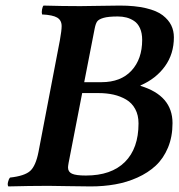

<svg xmlns="http://www.w3.org/2000/svg" viewBox="-20 -667 644 689"><path d="M333 -333H274.9L226.1 -82Q224.1 -70.3 224.1 -65.9Q224.1 -50.3 238.3 -43.7Q252.4 -37.1 288.1 -37.1Q379.4 -37.1 428.2 -85.7Q477.1 -134.3 477.1 -224.1Q477.1 -253.9 465.3 -275.6Q453.6 -297.4 432.9 -309.6Q412.1 -321.8 387.5 -327.4Q362.8 -333 333 -333ZM319.8 -564.9 282.2 -372.1H344.2Q413.6 -372.1 451.9 -413.6Q490.2 -455.1 490.2 -523.9Q490.2 -548.3 482.4 -565.7Q474.6 -583 461.2 -591.8Q447.8 -600.6 433.6 -604.2Q419.4 -607.9 402.8 -607.9Q368.7 -607.9 351.3 -602.8Q334 -597.7 328.6 -589.8Q323.2 -582 319.8 -564.9ZM268.1 -645Q285.2 -645 336.4 -646Q387.7 -647 410.2 -647Q464.4 -647 503.7 -637.7Q543 -628.4 564 -612.1Q585 -595.7 594.5 -576.2Q604 -556.6 604 -533.2Q604 -473.6 572 -429.2Q540 -384.8 484.9 -360.8L483.9 -358.9Q599.1 -324.2 599.1 -225.1Q599.1 -176.3 582.8 -137.2Q566.4 -98.1 538.8 -72.5Q511.2 -46.9 473.1 -29.8Q435.1 -12.7 393.3 -5.4Q351.6 2 305.2 2Q272.9 2 226.1 1Q179.2 0 159.2 0H142.1Q89.8 0 9.8 2Q6.3 -3.4 8.8 -13.9Q11.2 -24.4 16.1 -29.8Q68.4 -35.6 88.4 -53.7Q108.4 -71.8 118.2 -122.1L194.8 -522Q201.2 -557.6 201.2 -573.2Q201.2 -594.2 185.3 -603.8Q169.4 -613.3 130.9 -615.2Q128.9 -623 130.9 -633.3Q132.8 -643.6 136.2 -647Q204.6 -645 268.1 -645Z"/></svg>

Font: Common Serif SemiBold
Style: Italic
Weight: 600
Italic angle: -12°
Designer: Philipp H. Poll, Khaled Hosny
Foundry: Stefan Peev, Context Ltd.
Version: Version 1.026